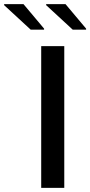

<svg xmlns="http://www.w3.org/2000/svg" viewBox="-99 -912 438 932"><path d="M101 0V-688H213V0ZM319 -768H254L125 -887V-892H219L319 -773ZM115 -768H50L-79 -887V-892H15L115 -773Z"/></svg>

Font: Saira SemiExpanded Medium
Style: Regular
Weight: 500
Width: 6
Designer: Hector Gatti with collaboration of the Omnibus-Type team
Foundry: Omnibus-Type
Version: Version 1.101